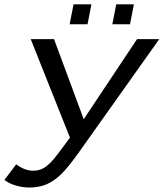

<svg xmlns="http://www.w3.org/2000/svg" viewBox="-52 -835 738 865"><path d="M79.6 9.8Q49.3 9.8 18.8 0.7Q-11.7 -8.3 -32.2 -24.4L21 -94.7Q60.1 -65.9 96.2 -65.9Q121.6 -65.9 139.9 -75.2Q158.2 -84.5 179.2 -106.2Q200.2 -127.9 263.2 -214.8L86.4 -658.7H191.4L325.2 -297.9L565.4 -658.7H665.5L308.1 -155.3Q255.9 -81.5 223.6 -50.3Q191.4 -19 157.7 -4.6Q124 9.8 79.6 9.8ZM454.1 -725.6 471.7 -815.4H551.3L533.7 -725.6ZM261.7 -725.6 279.3 -815.4H359.9L342.3 -725.6Z"/></svg>

Font: Liberation Mono
Style: Italic
Weight: 400
Italic angle: -12°
Monospace: yes
Designer: Steve Matteson
Foundry: Ascender Corporation
Version: Version 2.1.5